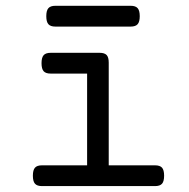

<svg xmlns="http://www.w3.org/2000/svg" viewBox="-20 -630 640 650"><path d="M348.1 -418V-70.3H504.9Q521.5 -70.3 528.6 -62.3Q535.6 -54.2 535.6 -35.2Q535.6 -16.1 528.6 -8.1Q521.5 0 504.9 0H122.1Q105.5 0 98.4 -8.1Q91.3 -16.1 91.3 -35.2Q91.3 -54.2 98.4 -62.3Q105.5 -70.3 122.1 -70.3H274.9V-380.9H151.4Q134.8 -380.9 127.7 -388.9Q120.6 -397 120.6 -416Q120.6 -435.1 127.7 -443.1Q134.8 -451.2 151.4 -451.2H317.4Q334 -451.2 341.1 -443.6Q348.1 -436 348.1 -418ZM453.1 -575.2Q453.1 -556.2 446 -548.1Q439 -540 422.4 -540H167.5Q150.9 -540 143.8 -548.1Q136.7 -556.2 136.7 -575.2Q136.7 -594.2 143.8 -602.3Q150.9 -610.4 167.5 -610.4H422.4Q439 -610.4 446 -602.3Q453.1 -594.2 453.1 -575.2Z"/></svg>

Font: Courier Prime Code
Style: Regular
Weight: 400
Designer: Alan Dague-Greene
Foundry: Quote-Unquote Apps
Version: Version 3.0318